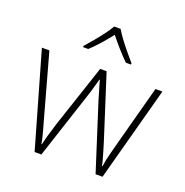

<svg xmlns="http://www.w3.org/2000/svg" viewBox="-135 -887 976 1012"><g transform="rotate(20 353.0 -381.5)"><path d="M390 -371Q386 -385 382 -398.5Q378 -412 374.5 -424Q371 -436 367 -449Q363 -462 360 -474H357Q354 -462 350.5 -449Q347 -436 343 -423Q339 -410 335.5 -397Q332 -384 327 -371L205 1H167L15 -529H57L155 -175Q164 -145 169.5 -123.5Q175 -102 179.5 -85Q184 -68 186 -51H189Q192 -63 195 -75.5Q198 -88 202 -102Q206 -116 211.5 -133Q217 -150 223 -172L342 -529H378L492 -173Q500 -148 506 -126.5Q512 -105 517.5 -86.5Q523 -68 526 -51H529Q531 -68 534.5 -85.5Q538 -103 544 -125Q550 -147 557 -175L652 -529H691L548 1H509ZM371 -764Q383 -743 403.5 -715.5Q424 -688 446.5 -661Q469 -634 487 -613V-606H458Q431 -632 403 -664Q375 -696 353 -724Q331 -696 303 -664Q275 -632 247 -606H218V-613Q237 -634 259.5 -661Q282 -688 302.5 -715.5Q323 -743 335 -764Z"/></g></svg>

Font: Noto Sans Hebrew ExtraLight
Style: Regular
Weight: 250
Designer: Monotype Design Team
Foundry: Monotype Imaging Inc.
Version: Version 2.003